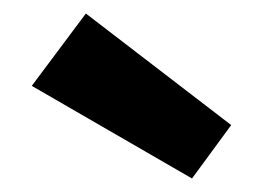

<svg xmlns="http://www.w3.org/2000/svg" viewBox="-20 -867 395 284"><path d="M322 -682 264 -603 27 -740 107 -847Z"/></svg>

Font: Bitter Pro OGT
Style: Bold
Weight: 700
Designer: Sol Matas, and Bitter project Authors
Foundry: Sol Matas
Version: Version 2.110